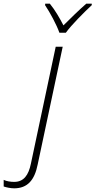

<svg xmlns="http://www.w3.org/2000/svg" viewBox="-159 -784 519 1044"><path d="M164 -606H199C230 -649 298 -717 340 -756V-764H310C270 -729 223 -683 186 -646C167 -683 140 -730 112 -764H87L86 -756C113 -716 149 -649 164 -606ZM-82 240C-10 240 29 196 46 110L182 -530H144L9 106C-4 169 -30 205 -82 205C-100 205 -123 202 -139 194V230C-125 235 -101 240 -82 240Z"/></svg>

Font: Noto Sans ExtraLight
Style: Italic
Weight: 200
Italic angle: -12°
Designer: Monotype Design Team
Foundry: Monotype Imaging Inc.
Version: Version 2.013